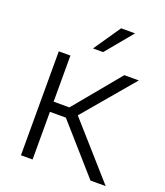

<svg xmlns="http://www.w3.org/2000/svg" viewBox="-135 -825 789 917"><g transform="rotate(20 259.0 -366.5)"><path d="M219.7 -242.2H138.7V0H79.6V-528.3H138.7V-293.9H218.8L412.6 -528.3H486.3L269.5 -272L510.3 0H433.1ZM321.8 -733.4H392.6L279.8 -597.2H228.5Z"/></g></svg>

Font: RobotoInd Light
Style: Regular
Weight: 300
Designer: Google
Version: Version 2.001151; 2014